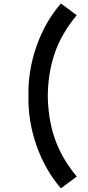

<svg xmlns="http://www.w3.org/2000/svg" viewBox="-20 -870 493 1081"><path d="M412 124 323 190.5Q233.5 86.5 185.5 -50.5Q137.5 -187.5 140 -330Q137.5 -472.5 185.5 -609.8Q233.5 -747 323 -850.5L412 -784.5Q324 -678 287 -567Q250 -456 249 -330Q250 -249.5 265.5 -173Q298.5 -11.5 412 124Z"/></svg>

Font: Vortex Mix
Style: Bold
Weight: 700
Designer: Mikhail Sharanda
Foundry: Mikhail Sharanda
Version: Version 4.504;Glyphs 3.1.2 (3151)